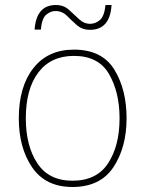

<svg xmlns="http://www.w3.org/2000/svg" viewBox="-20 -736 581 766"><path d="M485 -264Q485 -379 436 -458.5Q387 -538 275 -538Q171 -538 113 -464Q55 -390 55 -264Q55 -146 108.5 -68Q162 10 269 10Q380 10 432.5 -69Q485 -148 485 -264ZM83 -264Q83 -381 133 -447Q183 -513 275 -513Q373 -513 415 -440.5Q457 -368 457 -264Q457 -155 411.5 -85Q366 -15 269 -15Q175 -15 129 -84.5Q83 -154 83 -264ZM425 -716H401Q396 -670 378 -655.5Q360 -641 340 -641Q315 -641 295.5 -659.5Q276 -678 255 -697Q234 -716 203 -716Q125 -716 118 -618H143Q147 -663 164.5 -677.5Q182 -692 201 -692Q228 -692 247 -673Q266 -654 287 -635.5Q308 -617 339 -617Q419 -617 425 -716Z"/></svg>

Font: Noto Sans Display Thin
Style: Regular
Weight: 250
Designer: Monotype Design Team
Foundry: Monotype Imaging Inc.
Version: Version 1.900